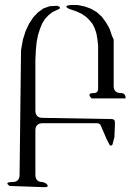

<svg xmlns="http://www.w3.org/2000/svg" viewBox="-20 -776 540 771"><path d="M64.5 -575.2 72.3 -618.2 83 -651.4 96.7 -680.7 113.3 -706.1 132.8 -726.6 154.3 -742.2 179.7 -751 210 -752.9Q232.4 -744.1 209 -736.3L189.5 -726.6L173.8 -713.9L160.2 -699.2L149.4 -681.6L140.6 -660.2L132.8 -635.7L127 -606.4L124 -574.2L122.1 -536.1V-332Q122.1 -302.7 151.4 -302.7L428.7 -297.9Q441.4 -297.9 441.4 -285.2V-274.4L439.5 -225.6L431.6 -195.3Q423.8 -186.5 418.9 -196.3L407.2 -219.7L385.7 -269.5Q381.8 -281.2 370.1 -281.2H151.4Q122.1 -281.2 122.1 -252V-74.2Q122.1 -44.9 151.4 -44.9L162.1 -41Q184.6 -24.4 156.2 -24.4L18.6 -29.3Q-3.9 -44.9 29.3 -44.9Q58.6 -44.9 58.6 -74.2ZM371.1 -619.1 367.2 -641.6 360.4 -662.1 351.6 -679.7 339.8 -694.3 326.2 -708 307.6 -720.7 286.1 -730.5 257.8 -740.2Q232.4 -752.9 263.7 -755.9H292L320.3 -750L344.7 -741.2L368.2 -727.5L388.7 -709L405.3 -686.5L419.9 -661.1L429.7 -631.8L436.5 -617.2V-430.7Q436.5 -402.3 465.8 -402.3Q484.4 -402.3 484.4 -380.9H347.7Q327.1 -402.3 356.4 -402.3Q374 -402.3 374 -419.9V-592.8Z"/></svg>

Font: B2 Hana
Style: Regular
Weight: 500
Version: 2020-08-05; (max)